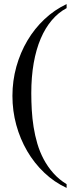

<svg xmlns="http://www.w3.org/2000/svg" viewBox="-20 -715 373 950"><path d="M309.6 214.8Q248.5 186.5 199 139.4Q149.4 92.3 114.5 32.5Q79.6 -27.3 60.5 -96.9Q41.5 -166.5 41.5 -240.7Q41.5 -315.4 61 -385.3Q80.6 -455.1 115.7 -514.4Q150.9 -573.7 200.2 -620.1Q249.5 -666.5 309.6 -694.8V-674.8Q269 -653.3 236.6 -615.2Q204.1 -577.1 181.4 -523.9Q158.7 -470.7 146.7 -402.6Q134.8 -334.5 134.8 -253.4Q134.8 -213.4 137.2 -171.1Q139.6 -128.9 146.2 -86.9Q152.8 -44.9 164.8 -4.2Q176.8 36.6 196.3 73.2Q215.8 109.9 243.7 141.4Q271.5 172.9 309.6 196.3Z"/></svg>

Font: Doulos SIL APac
Style: Regular
Weight: 400
Designer: Walt Agee, Victor Gaultney, Peter Martin, Debbi Hosken, Becca Hirsbrunner
Foundry: SIL International
Version: Version 5.000